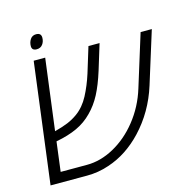

<svg xmlns="http://www.w3.org/2000/svg" viewBox="-110 -863 954 969"><g transform="rotate(-15 367.0 -378.0)"><path d="M36.1 0 116.7 -629.9H176.8L128.9 -258.3Q171.4 -269.5 198.5 -280.8Q225.6 -292 251 -310.1Q291.5 -339.4 317.4 -388.7Q343.3 -438 361.8 -496.1L402.8 -629.9H460.9L419.9 -496.1Q398.4 -427.2 373.8 -380.1Q349.1 -333 314 -297.9Q278.8 -261.7 232.9 -240.5Q187 -219.2 122.6 -207L103 -52.7H240.2Q312 -52.7 382.3 -91.3Q452.6 -129.9 506.8 -197.8Q563.5 -268.6 590.8 -357.9L675.3 -629.9H733.9L648.9 -357.4Q608.9 -229.5 520.5 -135.7Q482.4 -95.2 437.5 -65.4Q392.6 -35.6 341.8 -19Q286.1 0 227.1 0ZM147 -681.6Q121.6 -681.6 121.6 -704.6Q121.6 -724.6 132.1 -740.2Q142.6 -755.9 162.6 -755.9Q189 -755.9 189 -731.4Q189 -710.9 178 -696.3Q167 -681.6 147 -681.6Z"/></g></svg>

Font: Open Sans Light
Style: Italic
Weight: 300
Italic angle: -12°
Designer: Monotype Design Team
Foundry: Monotype Imaging Inc.
Version: Version 3.003; ttfautohint (v1.8.4)